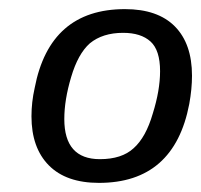

<svg xmlns="http://www.w3.org/2000/svg" viewBox="-20 -719 441 421"><path d="M197 -318Q125 -318 87 -356.5Q49 -395 49 -464Q49 -495 56 -526Q89 -699 254 -699Q326 -699 363.5 -661Q401 -623 401 -553Q401 -524 395 -491Q362 -318 197 -318ZM250 -647Q205 -647 177 -624Q151 -601 136 -550Q121 -500 121 -458Q121 -370 199 -370Q247 -370 273 -394Q300 -418 315 -470Q331 -521 331 -563Q331 -609 310 -628Q289 -647 250 -647Z"/></svg>

Font: Libra Sans Modern
Style: Italic
Weight: 400
Italic angle: -12°
Foundry: Stefan Peev, Context Ltd
Version: Version 1.000